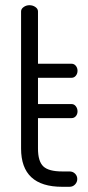

<svg xmlns="http://www.w3.org/2000/svg" viewBox="-20 -718 340 738"><path d="M61 -147C61 -49 113.7 0 219 0H247C255.7 0 262.8 -3 268.5 -9C274.2 -15 277 -22 277 -30C277 -38 274.2 -44.8 268.5 -50.5C262.8 -56.2 255.7 -59 247 -59H219C184.3 -59 160.2 -65.5 146.5 -78.5C132.8 -91.5 126 -114.3 126 -147V-264H255C261.7 -264 267.2 -266.5 271.5 -271.5C275.8 -276.5 278 -282.7 278 -290C278 -297.3 275.8 -303.8 271.5 -309.5C267.2 -315.2 261.7 -318 255 -318H126V-419H255C261.7 -419 267.2 -421.7 271.5 -427C275.8 -432.3 278 -438.7 278 -446C278 -453.3 275.8 -459.7 271.5 -465C267.2 -470.3 261.7 -473 255 -473H126V-674C126 -680.7 122.7 -686.3 116 -691C109.3 -695.7 101.7 -698 93 -698C85 -698 77.7 -695.7 71 -691C64.3 -686.3 61 -680.7 61 -674Z"/></svg>

Font: Terminal Dosis
Style: Book
Weight: 400
Designer: EdgarTolentino, PabloImpallari, IginoMarini
Foundry: EdgarTolentino, PabloImpallari, IginoMarini
Version: Version 1.006